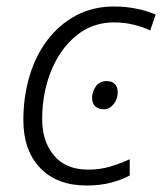

<svg xmlns="http://www.w3.org/2000/svg" viewBox="-20 -562 500 592"><path d="M247 10Q156 10 104 -44Q52 -98 52 -192Q52 -262 70.5 -325.5Q89 -389 125.5 -437.5Q162 -486 214 -514Q266 -542 332 -542Q366 -542 399.5 -535.5Q433 -529 460 -517L443 -468Q421 -479 391.5 -486Q362 -493 332 -493Q265 -493 215 -452Q165 -411 137.5 -343Q110 -275 110 -194Q110 -126 146.5 -82.5Q183 -39 252 -39Q288 -39 318.5 -48Q349 -57 380 -71V-21Q354 -7 321 1.5Q288 10 247 10ZM300 -225Q284 -225 274 -234Q264 -243 264 -260Q264 -279 275.5 -295.5Q287 -312 309 -312Q326 -312 334.5 -302.5Q343 -293 343 -278Q343 -256 330 -240.5Q317 -225 300 -225Z"/></svg>

Font: Noto Sans Light
Style: Italic
Weight: 300
Italic angle: -12°
Designer: Monotype Design Team
Foundry: Monotype Imaging Inc.
Version: Version 2.013; ttfautohint (v1.8.4.7-5d5b)